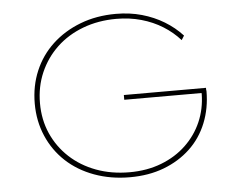

<svg xmlns="http://www.w3.org/2000/svg" viewBox="-51 -771 1046 843"><g transform="rotate(-5 472.0 -350.0)"><path d="M489 10Q404 10 332 -16.5Q260 -43 208.5 -91Q157 -139 128.5 -205Q100 -271 100 -348Q100 -426 128 -492Q156 -558 208 -606.5Q260 -655 331.5 -682.5Q403 -710 489 -710Q550 -710 603 -695Q656 -680 700.5 -653Q745 -626 779 -589L767 -570Q735 -606 692.5 -632.5Q650 -659 598.5 -673.5Q547 -688 489 -688Q409 -688 341.5 -662.5Q274 -637 225.5 -591Q177 -545 150 -483Q123 -421 123 -348Q123 -275 150 -214Q177 -153 226 -107.5Q275 -62 342 -37Q409 -12 489 -12Q566 -12 629.5 -36.5Q693 -61 738.5 -104.5Q784 -148 808.5 -204.5Q833 -261 834 -326L833 -339L843 -331H493V-352H855Q855 -348 855 -345Q855 -342 855.5 -340.5Q856 -339 856 -338Q856 -262 830 -197.5Q804 -133 755 -87Q706 -41 639 -15.5Q572 10 489 10Z"/></g></svg>

Font: Lexend Giga Thin
Style: Regular
Weight: 250
Version: Version 1.007